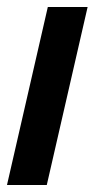

<svg xmlns="http://www.w3.org/2000/svg" viewBox="-27 -530 271 550"><path d="M-7 0 110 -510H224L107 0Z"/></svg>

Font: Instrument Sans Condensed SemiBold Italic
Style: Regular
Weight: 600
Width: 3
Italic angle: -13°
Designer: Rodrigo Fuenzalida
Foundry: fragTYPE
Version: Version 1.000; ttfautohint (v1.8.4.7-5d5b);gftools[0.9.28]